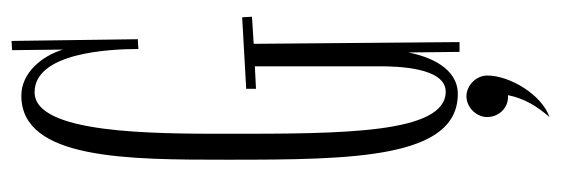

<svg xmlns="http://www.w3.org/2000/svg" viewBox="-340 -444 973 333"><g transform="rotate(-90 146.5 -277.5)"><path d="M198 -105C198 -75 196 9 154 9C81 9 81 -172 81 -369C81 -499 81 -704 153 -704C222 -704 228 -573 228 -524L245 -525L242 -744L226 -743L227 -655C216 -691 187 -727 147 -727C36 -727 36 -542 36 -369C36 -153 38 30 150 30C195 30 215 -19 222 -56L223 33H240L237 -324L284 -327L283 -344L159 -337V-320L198 -322ZM182 81C182 62 165 45 146 45C127 45 110 62 110 81C110 101 126 118 146 117H148C142 146 129 167 110 189C148 176 182 121 182 81Z"/></g></svg>

Font: Bigelow Rules
Style: Regular
Weight: 400
Designer: Astigmatic (AOETI)
Foundry: Astigmatic (AOETI)
Version: Version 1.000